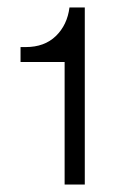

<svg xmlns="http://www.w3.org/2000/svg" viewBox="-20 -810 368 514"><path d="M153 -316V-644H35V-684H49Q99 -684 129.5 -713.5Q160 -743 166 -790H207V-316Z"/></svg>

Font: BDO Grotesk Light
Style: Regular
Weight: 300
Designer: Deni Anggara
Foundry: Lokal Container
Version: Version 2.000